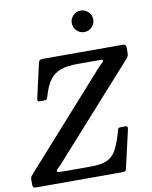

<svg xmlns="http://www.w3.org/2000/svg" viewBox="-150 -1071 907 1148"><g transform="rotate(-10 303.5 -497.5)"><path d="M-46 -20.5V-48Q-46 -64 -40.2 -71.2Q-34.5 -78.5 -27 -87L472 -645.5Q482.5 -657 491.2 -664Q500 -671 500 -677.5Q500 -683 492 -683.5Q484 -684 463.5 -684H344.5Q282 -684 242 -669Q202 -654 177.2 -619.8Q152.5 -585.5 136 -527Q132.5 -514.5 128.2 -508.8Q124 -503 110 -503H90.5Q75.5 -503 73.5 -507.8Q71.5 -512.5 74 -524L120 -728Q123 -741 127.8 -745.5Q132.5 -750 149 -750H628.5Q642 -750 647.5 -746.2Q653 -742.5 653 -729.5V-701.5Q653 -684 648.2 -675.5Q643.5 -667 634 -657L141 -107Q130 -95 121.8 -88Q113.5 -81 113.5 -74.5Q113.5 -68 122.5 -67Q131.5 -66 155 -66H318Q380.5 -66 415.8 -81.2Q451 -96.5 472 -133.5Q493 -170.5 512 -236.5Q516 -249.5 518.2 -258.2Q520.5 -267 539 -267H557Q574.5 -267 576 -261Q577.5 -255 574.5 -242L524.5 -23.5Q521 -7.5 517.2 -3.8Q513.5 0 494 0H-22Q-37 0 -41.5 -3.8Q-46 -7.5 -46 -20.5ZM420.5 -864.5Q393.5 -864.5 374.2 -884Q355 -903.5 355 -930Q355 -957 374.2 -976Q393.5 -995 420.5 -995Q447 -995 466.2 -976Q485.5 -957 485.5 -930Q485.5 -903.5 466.2 -884Q447 -864.5 420.5 -864.5Z"/></g></svg>

Font: Besley* Narrow Medium
Style: Italic
Weight: 500
Width: 4
Italic angle: -13°
Designer: Owen Earl
Foundry: indestructible type*
Version: Version 3.000; ttfautohint (v1.8.3)